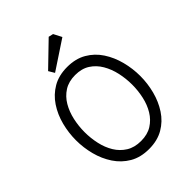

<svg xmlns="http://www.w3.org/2000/svg" viewBox="-252 -1021 1150 1150"><g transform="rotate(-45 322.5 -446.5)"><path d="M323 4Q252 4 200.5 -26Q149 -56 115.5 -106.5Q82 -157 66 -218.5Q50 -280 50 -343Q50 -406 66 -468Q82 -530 115.5 -580.5Q149 -631 200.5 -661Q252 -691 323 -691Q394 -691 445.5 -661Q497 -631 530 -580.5Q563 -530 579 -468Q595 -406 595 -343Q595 -280 579 -218.5Q563 -157 530 -106.5Q497 -56 445.5 -26Q394 4 323 4ZM323 -64Q378 -64 416 -88Q454 -112 478 -151.5Q502 -191 513 -240.5Q524 -290 524 -341Q524 -392 513 -442Q502 -492 478 -533Q454 -574 416 -598.5Q378 -623 323 -623Q268 -623 229.5 -598.5Q191 -574 167 -533Q143 -492 132 -442Q121 -392 121 -341Q121 -290 132 -240.5Q143 -191 167 -151.5Q191 -112 229.5 -88Q268 -64 323 -64ZM247 -717 225 -754 373 -897 403 -890 430 -838Z"/></g></svg>

Font: Kreon Light Light
Style: Regular
Weight: 300
Version: Version 2.002